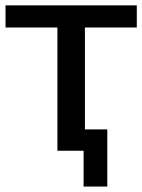

<svg xmlns="http://www.w3.org/2000/svg" viewBox="-20 -559 528 712"><path d="M377.9 132.8V-79.1H294.9V-457H487.3V-539.1H0.5V-457H192.9V0H290V132.8Z"/></svg>

Font: Winston
Style: Regular
Weight: 400
Designer: Vernon Adams, Kim Jin-seong, David Berlow, Cristiano Sobral
Foundry: The Winston Project Authors
Version: Version 3.004